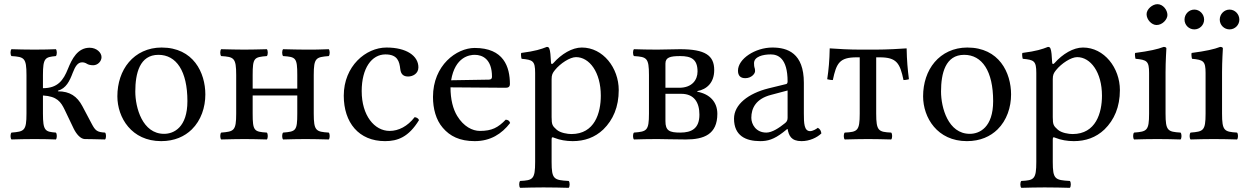

<svg xmlns="http://www.w3.org/2000/svg" viewBox="-20 -667 5972 921"><path d="M386 0C386 0 464 1 484 2C490 -4 490 -25 484 -31C445 -33 437 -41 420 -73L375 -158C350 -205 315 -229 258 -229V-232C297 -243 314 -278 329 -318C341 -349 353 -368 374 -368C383 -368 391 -365 397 -361C403 -357 414 -354 427 -354C449 -354 467 -373 467 -393C467 -415 443 -438 410 -438C352 -438 325 -384 306 -337C284 -282 257 -244 186 -244V-307C186 -390 197 -393 248 -398C254 -404 254 -425 248 -431C224 -430 186 -429 146 -429C103 -429 68 -430 35 -431C29 -425 29 -404 35 -398C96 -394 107 -390 107 -307V-122C107 -39 96 -36 35 -31C29 -25 29 -4 35 2C68 1 103 0 147 0C186 0 226 1 248 2C254 -4 254 -25 248 -31C197 -35 186 -39 186 -122V-209C254 -205 272 -178 290 -141L333 -51C346 -24 366 -1 386 0Z M543 -205C543 -103 611 10 753 10C817.4 10 865.8 -12.7 899.9 -46C944.7 -89.8 965 -152.7 965 -214C965 -318 908 -439 755 -439C689.2 -439 634.9 -412 598.3 -369C562 -326.4 543 -268.2 543 -205ZM740 -404C826 -404 879 -326 879 -182C879 -56 814 -25 767 -25C663 -25 629 -151 629 -228C629 -315 650 -404 740 -404Z M1485 -307C1485 -390 1496 -393 1557 -398C1563 -404 1563 -425 1557 -431C1522 -429 1478 -429 1445 -429C1417 -429 1377 -430 1338 -431C1332 -425 1332 -404 1338 -398C1399 -394 1406 -390 1406 -307V-242H1192V-307C1192 -390 1199 -393 1260 -398C1266 -404 1266 -425 1260 -431C1222 -430 1183.8 -429 1152 -429C1122.4 -429 1081 -430 1041 -431C1035 -425 1035 -404 1041 -398C1102 -394 1113 -390 1113 -307V-122C1113 -39 1102 -36 1041 -31C1035 -25 1035 -4 1041 2C1081 1 1121.2 0 1153 0C1184.8 0 1224 1 1260 2C1266 -4 1266 -25 1260 -31C1199 -35 1192 -39 1192 -122V-209H1406V-122C1406 -39 1399 -36 1338 -31C1332 -25 1332 -4 1338 2C1374 1 1411.2 0 1446 0C1476.3 0 1518 1 1557 2C1563 -4 1563 -25 1557 -31C1496 -35 1485 -39 1485 -122Z M1990 -91C1986 -100 1978 -104 1969 -105C1935 -61 1892 -39 1849 -39C1776 -39 1715 -113 1715 -230C1715 -340 1763 -406 1829 -406C1888 -406 1896 -371 1900 -336C1903 -309 1917 -300 1938 -300C1959 -300 1987 -313 1987 -344C1987 -399 1930 -439 1834 -439C1735 -439 1629 -350 1629 -208C1629 -79 1701 10 1827 10C1887 10 1940 -9 1990 -91Z M2144 -282C2163 -395 2233 -404 2257 -404C2295 -404 2340 -383 2340 -299C2340 -290 2336 -285.2 2325 -285ZM2406 -93C2369 -55 2340 -39 2282 -39C2246 -39 2204 -60 2173 -111C2153 -144 2141 -190 2141 -248L2407 -246C2419 -246 2426 -252 2426 -263C2426 -347 2396 -437 2257 -437C2170 -437 2057 -354 2057 -202C2057 -146 2071 -92 2104 -54C2138 -14 2185 10 2257 10C2333 10 2387 -25 2427 -77C2424 -87 2418 -92 2406 -93Z M2642 -331C2668 -363 2713.8 -393 2743 -393C2807 -393 2862 -321 2862 -208C2862 -126 2833 -24 2721 -24C2703 -24 2668 -29 2650 -45.1C2629.9 -63.1 2626 -68.9 2626 -105V-287C2626 -308 2630.4 -316.7 2642 -331ZM2623 -368C2621.5 -398 2619.7 -423.7 2615 -434C2612.9 -438.6 2611 -442 2603 -442C2575 -431 2549 -422 2480 -413C2478 -407 2480 -391 2482 -385C2536 -380 2547 -375 2547 -317V110C2547 193 2536 198 2475 201C2469 207 2469 228 2475 234C2510 233 2547 232 2587 232C2627 232 2675 233 2708 234C2714 228 2714 207 2708 201C2637 197 2626 193 2626 110V2C2626 -11 2629.8 -9.7 2640 -5.5C2664.5 4.4 2695.4 10 2727 10C2783 10 2833 -7 2874 -46C2921 -92 2948 -154 2948 -235C2948 -341 2873 -439 2771 -439C2724.5 -439 2673.5 -408.5 2634 -364C2628.4 -357.7 2623.5 -358.4 2623 -368Z M3172 -246V-362C3172 -392 3195 -398 3243 -398C3295 -398 3326 -383.5 3326 -324C3326 -284 3300 -246 3238 -246ZM3172 -217H3248C3309 -217 3335 -176.5 3335 -117C3335 -50 3297 -31 3243 -31C3191 -31 3172 -40 3172 -86ZM3132 -429C3089 -429 3054 -430 3021 -431C3015 -425 3015 -404 3021 -398C3082 -394 3093 -390 3093 -307V-122C3093 -39 3082 -36 3021 -31C3015 -25 3015 -4 3021 2C3054 1 3089 0 3133 0C3170 0 3203 2 3270 2C3356 2 3421 -22 3421 -121C3421 -177 3386 -215.5 3325 -227V-230C3371 -238.5 3406 -271 3406 -331C3406 -401 3363 -431 3242 -431C3201 -431 3174.9 -429 3132 -429Z M3758 -233V-101C3758 -88 3752 -81 3744 -75C3718 -54 3684 -31 3656 -31C3606 -31 3584 -71 3584 -102C3584 -147 3605 -193 3679 -212ZM3758 -48C3764 -17 3774.6 10 3825 10C3863.3 10 3899.3 -7 3920 -27C3918.3 -39.3 3914.3 -47.7 3903 -54C3895.5 -47.8 3878.7 -38 3866 -38C3837 -38 3836 -77 3836 -123V-270C3836 -412 3758 -439 3685 -439C3603 -439 3520 -385 3520 -328C3520 -304 3532 -292 3555 -292C3584 -292 3602 -313 3602 -326C3602 -333 3601 -340 3599 -344C3598 -347 3597 -353 3597 -364C3597 -395 3639 -406 3677 -406C3711 -406 3758 -389 3758 -276C3758 -269 3755 -265 3752 -264L3666 -243C3570 -219 3501 -166 3501 -98C3501 -16 3557 10 3627 10C3661.8 10 3692 2 3736 -32L3756 -48Z M4104 -122C4104 -39 4093 -34 4032 -31C4026 -25 4026 -4 4032 2C4071 1 4110.7 0 4144 0C4178.3 0 4217 1 4255 2C4261 -4 4261 -25 4255 -31C4194 -34 4183 -39 4183 -122V-392H4200C4281 -392 4297 -364 4314 -283C4327 -283 4340 -287 4340 -287C4334 -333 4330 -377 4329 -435C4306 -433 4231 -429 4181 -429H4106C4056 -429 4000 -432 3960 -435C3959 -377 3955 -333 3948 -287C3948 -287 3962 -283 3975 -283C3992 -364 4007 -392 4089 -392H4104Z M4408 -205C4408 -103 4476 10 4618 10C4682.4 10 4730.8 -12.7 4764.9 -46C4809.7 -89.8 4830 -152.7 4830 -214C4830 -318 4773 -439 4620 -439C4554.2 -439 4499.9 -412 4463.3 -369C4427 -326.4 4408 -268.2 4408 -205ZM4605 -404C4691 -404 4744 -326 4744 -182C4744 -56 4679 -25 4632 -25C4528 -25 4494 -151 4494 -228C4494 -315 4515 -404 4605 -404Z M5046 -331C5072 -363 5117.8 -393 5147 -393C5211 -393 5266 -321 5266 -208C5266 -126 5237 -24 5125 -24C5107 -24 5072 -29 5054 -45.1C5033.9 -63.1 5030 -68.9 5030 -105V-287C5030 -308 5034.4 -316.7 5046 -331ZM5027 -368C5025.5 -398 5023.7 -423.7 5019 -434C5016.9 -438.6 5015 -442 5007 -442C4979 -431 4953 -422 4884 -413C4882 -407 4884 -391 4886 -385C4940 -380 4951 -375 4951 -317V110C4951 193 4940 198 4879 201C4873 207 4873 228 4879 234C4914 233 4951 232 4991 232C5031 232 5079 233 5112 234C5118 228 5118 207 5112 201C5041 197 5030 193 5030 110V2C5030 -11 5033.8 -9.7 5044 -5.5C5068.5 4.4 5099.4 10 5131 10C5187 10 5237 -7 5278 -46C5325 -92 5352 -154 5352 -235C5352 -341 5277 -439 5175 -439C5128.5 -439 5077.5 -408.5 5038 -364C5032.4 -357.7 5027.5 -358.4 5027 -368Z M5480 -599C5480 -573 5504 -547 5528 -547C5556 -547 5580 -573.9 5580 -595C5580 -619 5559 -647 5532 -647C5508 -647 5480 -623 5480 -599ZM5571 -122V-321.3C5571 -371 5575 -435 5575 -435C5575 -439 5570 -442 5562 -442C5533.5 -431 5494 -422 5425 -413C5423 -407 5425 -391 5427 -385C5481.5 -379.9 5492 -374 5492 -317V-122C5492 -39 5481 -36 5420 -31C5414 -25 5414 -4 5420 2C5453 1 5492 0 5532 0C5572 0 5610 1 5643 2C5649 -4 5649 -25 5643 -31C5582 -35 5571 -39 5571 -122Z M5662 -573C5662 -547 5683 -526 5709 -526C5735 -526 5756 -547 5756 -573C5756 -599 5735 -621 5709 -621C5683 -621 5662 -599 5662 -573ZM5831 -573C5831 -547 5852 -526 5878 -526C5904 -526 5925 -547 5925 -573C5925 -599 5904 -621 5878 -621C5852 -621 5831 -599 5831 -573ZM5842 -122V-321.3C5842 -371 5846 -435 5846 -435C5846 -439 5841 -442 5833 -442C5804.5 -431 5765 -422 5696 -413C5694 -407 5696 -391 5698 -385C5752.5 -379.9 5763 -374 5763 -317V-122C5763 -39 5752 -36 5691 -31C5685 -25 5685 -4 5691 2C5724 1 5763 0 5803 0C5843 0 5881 1 5914 2C5920 -4 5920 -25 5914 -31C5853 -35 5842 -39 5842 -122Z"/></svg>

Font: Libertinus Serif
Style: Regular
Weight: 400
Designer: Philipp H. Poll
Foundry: Khaled Hosny
Version: Version 6.2